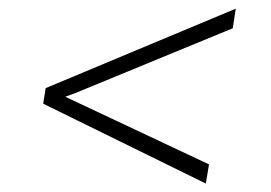

<svg xmlns="http://www.w3.org/2000/svg" viewBox="-20 -546 627 445"><path d="M80.1 -305.7 457 -120.6 464.4 -165 148.9 -313.5 131.3 -321.8 155.3 -330.6 519.5 -480.5 526.4 -525.9 85.9 -341.8Z"/></svg>

Font: Roboto Mono ExtraLight
Style: Italic
Weight: 250
Italic angle: -10°
Monospace: yes
Designer: Google
Version: Version 3.000